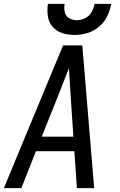

<svg xmlns="http://www.w3.org/2000/svg" viewBox="-21 -969 617 989"><path d="M-1 0H89L164 -190H362L375 0H464L403 -735H304L202 -490ZM194 -265 284 -490Q296 -522 309 -554Q322 -586 334 -618Q336 -586 338 -554Q340 -522 342 -490L357 -265ZM362 -789Q395 -789 428 -798.5Q461 -808 488.5 -831Q516 -854 531 -885Q546 -916 552 -949H466Q462 -927 450.5 -906.5Q439 -886 418 -875.5Q397 -865 375 -865Q353 -865 335 -875.5Q317 -886 312.5 -907Q308 -928 312 -949H226Q221 -917 225.5 -885.5Q230 -854 250 -831Q270 -808 300 -798.5Q330 -789 362 -789Z"/></svg>

Font: Iosevka Sparkle
Style: Italic
Weight: 400
Italic angle: -9°
Designer: Belleve Invis
Foundry: Belleve Invis
Version: Version 4.5.0; ttfautohint (v1.8.3)